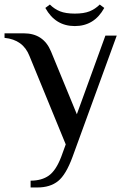

<svg xmlns="http://www.w3.org/2000/svg" viewBox="-30 -627 564 847"><path d="M105 170Q154 170 185.5 147.5Q217 125 240 65L260 10L100 -380Q72 -452 -10 -460V-480H75Q162 -480 195 -400L309 -123L435 -470H485L290 65Q261 144 226 172Q191 200 135 200H105ZM170 -592 190 -607Q210 -587 235 -577Q260 -567 300 -567Q340 -567 365 -577Q390 -587 410 -607L430 -592Q386 -512 300 -512Q214 -512 170 -592Z"/></svg>

Font: Philosopher
Style: Regular
Weight: 400
Designer: Jovanny Lemonad
Foundry: Jovanny Lemonad
Version: Version 2.000